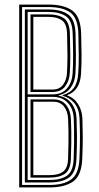

<svg xmlns="http://www.w3.org/2000/svg" viewBox="-20 -820 432 840"><path d="M64 0V-800H192Q261 -800 297 -773.1Q333 -746.2 335 -672.5Q336.5 -617.2 336.8 -578.8Q337 -540.2 334.5 -497.2Q330 -424 275.2 -404.2V-401.5Q304 -392.5 321.5 -364.8Q339 -337 340.5 -301.2Q342 -257.8 342.1 -220.1Q342.2 -182.5 339.8 -124Q336.5 -51.8 299.8 -25.9Q263 0 196.2 0ZM76.5 -10.8H196.2Q258.5 -10.8 291.5 -34.9Q324.5 -59 327.5 -124Q330 -179 329.9 -219.5Q329.8 -260 328 -300.8Q326.5 -342.5 305.8 -368Q285 -393.5 254 -400.8V-403.8Q286.5 -413 303 -435.6Q319.5 -458.2 322.2 -498.5Q325 -537.2 324.5 -577.1Q324 -617 322.8 -672.2Q321.2 -740.2 288.1 -764.8Q255 -789.2 192 -789.2H76.5ZM88.8 -21.8V-778.5H192Q248.5 -778.5 278.6 -756.4Q308.8 -734.2 310.5 -672.2Q312 -616.2 312.1 -577Q312.2 -537.8 310 -498.5Q307.8 -462 289.6 -436.6Q271.5 -411.2 237 -403.2V-401Q272.5 -394.5 293 -367.9Q313.5 -341.2 315 -300.5Q316.5 -263.2 316.8 -223.4Q317 -183.5 314.5 -124Q312 -64.2 281.6 -43Q251.2 -21.8 196.2 -21.8ZM101 -407H209.2Q251.5 -407 273.4 -433.6Q295.2 -460.2 297.8 -498.8Q300 -538.2 299.9 -577.4Q299.8 -616.5 298 -672.2Q296.5 -729.5 268.8 -748.6Q241 -767.8 192 -767.8H101ZM113.5 -417.5V-757H192Q236.5 -757 260.4 -739.5Q284.2 -722 285.8 -672Q287.5 -610.5 287.5 -573.4Q287.5 -536.2 285.2 -499.5Q283.5 -466.2 265 -441.9Q246.5 -417.5 209.2 -417.5ZM125.8 -428.2H209.2Q240.8 -428.2 256.1 -449.6Q271.5 -471 273 -499.5Q275.2 -539.5 275.1 -578.2Q275 -617 273.5 -672Q272 -716.8 250.6 -731.5Q229.2 -746.2 192 -746.2H125.8ZM101 -32.5H196.2Q246.5 -32.5 273.4 -51.8Q300.2 -71 302.2 -124Q303.8 -165.8 304.1 -194.9Q304.5 -224 304 -248.4Q303.5 -272.8 302.8 -300Q301 -344 276.6 -370.1Q252.2 -396.2 212 -396.2H101ZM113.5 -43V-385.2H213.8Q250 -385.2 269.5 -360.5Q289 -335.8 290.2 -299.5Q291.2 -273 291.8 -248.5Q292.2 -224 291.9 -194.6Q291.5 -165.2 290 -124Q288.2 -76.8 264.1 -59.9Q240 -43 196 -43ZM125.8 -53.8H196Q237 -53.8 256.6 -69.5Q276.2 -85.2 277.8 -122.8Q279.2 -168.8 279.6 -197.6Q280 -226.5 279.5 -249Q279 -271.5 278 -298.8Q276.8 -332.8 260.1 -353.8Q243.5 -374.8 214.5 -374.8H125.8Z"/></svg>

Font: Big Shoulders Inline Text Light
Style: Regular
Weight: 300
Designer: Patric King
Foundry: XO Type Co
Version: Version 1.000